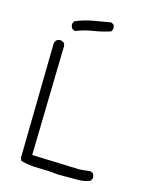

<svg xmlns="http://www.w3.org/2000/svg" viewBox="-117 -871 734 934"><g transform="rotate(15 250.0 -404.0)"><path d="M343.8 -767.6Q343.8 -779.8 337.9 -788.6L325.2 -794.9Q280.3 -787.6 235.1 -779.3Q189.9 -771 150.4 -753.4L144 -740.7Q143.6 -739.3 143.6 -738.3Q143.6 -725.6 150.4 -716.3Q157.2 -710.4 166.5 -709Q209.5 -726.1 253.7 -732.7Q297.9 -739.3 337.4 -752.9L343.3 -765.1Q343.8 -766.6 343.8 -767.6ZM368.2 -13.2Q401.9 -13.2 428.7 -25.4L435.1 -38.6Q435.5 -40 435.5 -41Q435.5 -53.2 429.2 -63L416.5 -69.3L362.8 -64L121.1 -72.3L133.3 -614.3Q133.8 -616.7 133.8 -619.1Q133.8 -631.3 127.9 -640.1L113.8 -647Q112.3 -647.5 111.3 -647.5Q98.6 -647.5 89.4 -640.6Q83 -632.8 81.5 -622.1L71.8 -47.9Q73.2 -38.1 78.1 -30.8Q119.6 -19 167.5 -19Q215.3 -19 265.6 -13.2Z"/></g></svg>

Font: NaikaiFont
Style: ExtraLight
Weight: 200
Version: Version 1.89